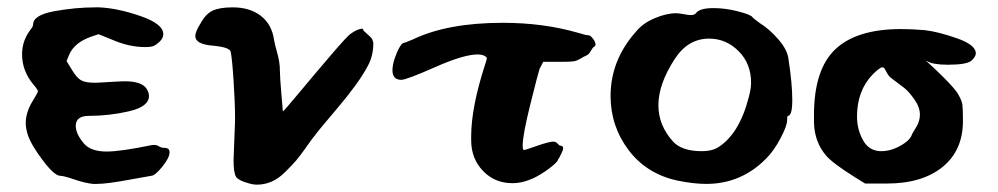

<svg xmlns="http://www.w3.org/2000/svg" viewBox="-20 -500 2712 522"><path d="M40 -352Q40 -389 62 -418Q70 -428 70 -433Q70 -459 127.5 -469.5Q185 -480 240 -480H249Q299 -478 361.5 -456.5Q424 -435 424 -407Q424 -392 403 -378Q396 -372 375 -372Q331 -372 285 -392L248 -407L227 -400Q182 -384 168 -351L161 -334L175 -311Q188 -289 200 -282Q212 -275 238 -275Q246 -275 276.5 -277Q307 -279 320 -279Q366 -279 379 -258Q385 -248 385 -239Q385 -210 331 -197.5Q277 -185 222 -185Q186 -185 186 -158Q186 -136 208 -110Q227 -88 270 -88Q307 -88 390 -105Q394 -106 400 -106Q406 -106 412.5 -102Q419 -98 427 -98Q441 -98 441 -86Q441 -71 421 -46.5Q401 -22 391 -22Q389 -22 329.5 -11Q270 0 243 0H233Q212 -2 182.5 -12Q153 -22 144 -22Q128 -22 96 -64.5Q64 -107 55 -135Q50 -152 50 -165Q50 -194 68 -224Q83 -248 83 -252Q83 -256 71 -270Q40 -307 40 -352Z M511 -402Q511 -414 525 -436Q539 -462 558 -471Q577 -480 613 -480Q659 -480 689 -457Q719 -434 725 -392Q727 -380 732 -362.5Q737 -345 739 -332.5Q741 -320 741 -306Q741 -292 745 -244.5Q749 -197 749 -197Q751 -197 793 -247.5Q835 -298 880 -350.5Q925 -403 933 -408Q953 -422 965 -422Q967 -422 967 -420Q967 -417 980 -406Q993 -395 993 -390Q993 -389 994 -387Q995 -385 995 -383Q995 -347 979 -319Q955 -274 899 -208Q843 -142 837 -133Q833 -129 814 -102Q795 -75 785 -63.5Q775 -52 756 -33Q737 -14 718 -6Q699 2 679 2Q667 2 655 -2Q629 -9 622 -19Q615 -29 615 -65Q615 -74 619 -170V-183Q619 -219 615 -281Q611 -343 607 -360Q603 -372 557 -376Q511 -380 511 -402Z M1047 -309Q1047 -323 1053 -341Q1059 -359 1066 -371Q1073 -383 1077 -383Q1079 -383 1103 -393Q1197 -438 1347 -438Q1457 -438 1551 -411Q1573 -404 1581 -404Q1585 -404 1592 -395Q1599 -386 1599 -379Q1599 -374 1595 -373Q1591 -370 1586 -361Q1581 -352 1574 -349Q1567 -346 1558 -340.5Q1549 -335 1541 -333.5Q1533 -332 1513 -332H1457L1447 -313Q1443 -301 1422 -217Q1401 -133 1401 -104Q1401 -92 1405 -92Q1407 -92 1440 -103.5Q1473 -115 1485 -115Q1491 -115 1496 -109.5Q1501 -104 1503 -104Q1511 -104 1511 -97Q1511 -92 1507 -84.5Q1503 -77 1501 -72L1497 -66Q1497 -61 1479 -46.5Q1461 -32 1439 -20Q1405 -2 1373 -2Q1325 -2 1293 -35.5Q1261 -69 1261 -119V-129Q1261 -208 1299 -325Q1305 -342 1303 -344Q1295 -352 1279 -352Q1241 -352 1163 -317.5Q1085 -283 1071 -283Q1047 -283 1047 -309Z M1640 -239Q1640 -337 1710 -415Q1728 -437 1760 -450.5Q1792 -464 1818 -464Q1826 -464 1839 -461.5Q1852 -459 1858 -459Q1868 -459 1872 -464Q1882 -478 1920 -478Q1952 -478 1987 -469Q2022 -460 2026 -453Q2028 -450 2046 -437Q2072 -421 2097 -392Q2122 -363 2124 -337Q2134 -272 2134 -228Q2134 -185 2122 -185Q2120 -185 2120 -173Q2120 -158 2102 -124Q2084 -90 2064 -70Q1996 0 1900 0Q1866 0 1822 -9Q1738 -27 1689 -92Q1640 -157 1640 -239ZM1770 -214Q1770 -159 1810 -115Q1834 -89 1888 -89Q1914 -89 1930 -98Q1990 -134 2016 -237Q2022 -259 2022 -275Q2022 -327 1988 -361Q1954 -395 1908 -395Q1850 -395 1814 -339Q1770 -271 1770 -214Z M2193 -165V-187Q2193 -311 2251 -366Q2309 -421 2430 -421Q2460 -421 2494 -418Q2530 -414 2581.5 -396Q2633 -378 2633 -355Q2633 -346 2621 -335Q2608 -324 2557 -324Q2516 -324 2500 -334L2498 -335Q2497 -335 2504.5 -328.5Q2512 -322 2523.5 -311Q2535 -300 2547 -288Q2559 -276 2570.5 -263Q2582 -250 2586 -242Q2595 -226 2596.5 -215.5Q2598 -205 2598 -171Q2598 -91 2542.5 -46Q2487 -1 2391 -1H2332L2303 -19Q2244 -56 2226 -77Q2195 -113 2193 -165ZM2310 -183Q2310 -148 2326.5 -118.5Q2343 -89 2376 -89Q2402 -89 2428.5 -104Q2455 -119 2460 -136Q2461 -138 2471 -154.5Q2481 -171 2481 -188Q2481 -209 2465.5 -230.5Q2450 -252 2439 -260.5Q2428 -269 2404 -287Q2397 -292 2392.5 -300Q2388 -308 2385.5 -312.5Q2383 -317 2379 -317Q2372 -317 2352 -297Q2310 -253 2310 -183Z"/></svg>

Font: NaniFont Regular
Style: Regular
Weight: 400
Designer: Nanigashitei
Version: Version 1.036